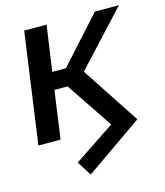

<svg xmlns="http://www.w3.org/2000/svg" viewBox="-109 -612 760 887"><g transform="rotate(-15 271.5 -169.0)"><path d="M215 192 489 1 307 -275 543 -530H428L231 -312H166L197 -530H90L16 0H122L154 -229H217L366 -7L171 123Z"/></g></svg>

Font: Cheyenne Sans Medium
Style: Italic
Weight: 500
Italic angle: -8.13011°
Designer: The Public Sans project authors (U.S. Web Design System), Libre Franklin designed by Pablo Impallari and Rodrigo Fuenzal
Foundry: The Cheyenne Sans Project Authors
Version: Version 2.007